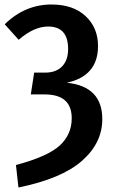

<svg xmlns="http://www.w3.org/2000/svg" viewBox="-20 -726 504 854"><path d="M209 -706Q305 -706 360.5 -654.5Q416 -603 416 -521Q416 -388 277 -358Q435 -342 435 -196Q435 -90 344.5 -10.5Q254 69 62 108L51 8Q193 -30 246 -79Q299 -128 299 -200Q299 -306 179 -306H117L132 -403H181Q229 -403 256 -430.5Q283 -458 283 -508Q283 -608 194 -608Q131 -608 63 -549L1 -618Q91 -706 209 -706Z"/></svg>

Font: Fira Sans Condensed Medium
Style: Regular
Weight: 500
Width: 3
Designer: Carrois Corporate & Edenspiekermann AG
Foundry: Carrois Corporate GbR & Edenspiekermann AG
Version: Version 4.203;PS 004.203;hotconv 1.0.88;makeotf.lib2.5.64775